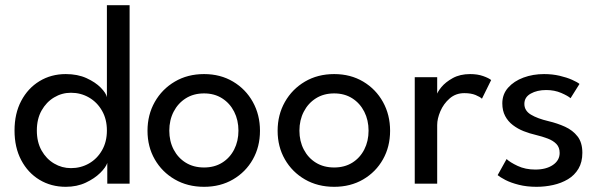

<svg xmlns="http://www.w3.org/2000/svg" viewBox="-20 -708 2313 740"><path d="M233.5 12Q177 12 132.2 -15Q87.5 -42 61.8 -90.8Q36 -139.5 36 -205Q36 -270.5 61.8 -319.2Q87.5 -368 132.2 -395.2Q177 -422.5 233.5 -422.5Q279 -422.5 313.5 -406.8Q348 -391 368.5 -370Q389 -349 392 -333.5V-688H479.5V0H393.5V-80Q388 -63 366.2 -41.5Q344.5 -20 310.5 -4Q276.5 12 233.5 12ZM253.5 -60Q291.5 -60 323 -78Q354.5 -96 373.2 -128.8Q392 -161.5 392 -205Q392 -248.5 373.2 -281.2Q354.5 -314 323 -332.2Q291.5 -350.5 253.5 -350.5Q218.5 -350.5 188.5 -332.5Q158.5 -314.5 140.2 -282Q122 -249.5 122 -205Q122 -160.5 140.2 -128Q158.5 -95.5 188.5 -77.8Q218.5 -60 253.5 -60Z M766.5 12Q703 12 653.8 -16.5Q604.5 -45 576.5 -93.8Q548.5 -142.5 548.5 -204Q548.5 -265.5 576.5 -315Q604.5 -364.5 653.8 -393.5Q703 -422.5 766.5 -422.5Q829.5 -422.5 878.2 -393.5Q927 -364.5 954.5 -315Q982 -265.5 982 -204Q982 -142.5 954.5 -93.8Q927 -45 878.2 -16.5Q829.5 12 766.5 12ZM766.5 -62.5Q806.5 -62.5 836.2 -81Q866 -99.5 882.5 -131.8Q899 -164 899 -204.5Q899 -245 882.5 -277.5Q866 -310 836.2 -329Q806.5 -348 766.5 -348Q726 -348 696 -329Q666 -310 649.2 -277.5Q632.5 -245 632.5 -204.5Q632.5 -164 649.2 -131.8Q666 -99.5 696 -81Q726 -62.5 766.5 -62.5Z M1268 12Q1204.5 12 1155.2 -16.5Q1106 -45 1078 -93.8Q1050 -142.5 1050 -204Q1050 -265.5 1078 -315Q1106 -364.5 1155.2 -393.5Q1204.5 -422.5 1268 -422.5Q1331 -422.5 1379.8 -393.5Q1428.5 -364.5 1456 -315Q1483.5 -265.5 1483.5 -204Q1483.5 -142.5 1456 -93.8Q1428.5 -45 1379.8 -16.5Q1331 12 1268 12ZM1268 -62.5Q1308 -62.5 1337.8 -81Q1367.5 -99.5 1384 -131.8Q1400.5 -164 1400.5 -204.5Q1400.5 -245 1384 -277.5Q1367.5 -310 1337.8 -329Q1308 -348 1268 -348Q1227.5 -348 1197.5 -329Q1167.5 -310 1150.8 -277.5Q1134 -245 1134 -204.5Q1134 -164 1150.8 -131.8Q1167.5 -99.5 1197.5 -81Q1227.5 -62.5 1268 -62.5Z M1665 0H1578.5V-410.5H1665V-339.5H1662.5Q1665 -352.5 1681 -372Q1697 -391.5 1725 -407Q1753 -422.5 1792 -422.5Q1820.5 -422.5 1842.2 -414.8Q1864 -407 1873 -399.5L1837.5 -327.5Q1830.5 -334.5 1813 -341.8Q1795.5 -349 1769.5 -349Q1736.5 -349 1713 -328.5Q1689.5 -308 1677.2 -279.2Q1665 -250.5 1665 -226Z M2077 -422.5Q2109 -422.5 2136.8 -416Q2164.5 -409.5 2184.8 -400.5Q2205 -391.5 2213.5 -384.5L2179 -329.5Q2169 -338.5 2143 -349.8Q2117 -361 2085 -361Q2050 -361 2025.5 -347.2Q2001 -333.5 2001 -307.5Q2001 -281.5 2026.2 -266.2Q2051.5 -251 2094 -241Q2128 -233 2157.8 -219.5Q2187.5 -206 2206 -182.2Q2224.5 -158.5 2224.5 -119Q2224.5 -83 2209.5 -57.8Q2194.5 -32.5 2169 -17.2Q2143.5 -2 2112 5Q2080.5 12 2048 12Q2010 12 1979.5 4.2Q1949 -3.5 1928.2 -14.2Q1907.5 -25 1898 -33L1932.5 -95Q1945.5 -82.5 1975.2 -68.5Q2005 -54.5 2043 -54.5Q2085 -54.5 2111 -72.2Q2137 -90 2137 -118.5Q2137 -140 2124.5 -153Q2112 -166 2091 -174Q2070 -182 2045 -188Q2021 -193.5 1998.2 -202.5Q1975.5 -211.5 1956.8 -225.8Q1938 -240 1927 -260.8Q1916 -281.5 1916 -309.5Q1916 -345 1938.5 -370.2Q1961 -395.5 1997.5 -409Q2034 -422.5 2077 -422.5Z"/></svg>

Font: League Spartan Thin
Style: Regular
Weight: 400
Version: Version 2.002